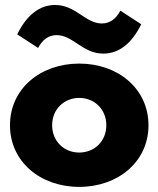

<svg xmlns="http://www.w3.org/2000/svg" viewBox="-20 -735 635 770"><path d="M20 -232.7C20 -87.3 140.9 14.5 297.7 14.5C454.5 14.5 575.5 -87.3 575.5 -232.7C575.5 -378.2 454.5 -480 297.7 -480C140.9 -480 20 -378.2 20 -232.7ZM49.1 -597.3 132.7 -542.7C150.5 -575.9 174.5 -594.1 207.3 -594.1C273.2 -594.1 310.9 -520 394.5 -520C455.9 -520 507.7 -559.1 546.4 -637.7L462.7 -692.3C445 -659.1 420.9 -640.9 388.2 -640.9C322.3 -640.9 284.5 -715 200.9 -715C139.5 -715 87.7 -675.9 49.1 -597.3ZM189.1 -232.7C189.1 -297.3 237.3 -342.3 297.7 -342.3C358.2 -342.3 406.4 -297.3 406.4 -232.7C406.4 -168.2 358.2 -123.2 297.7 -123.2C237.3 -123.2 189.1 -168.2 189.1 -232.7Z"/></svg>

Font: Spartan MB ExtBd
Style: Regular
Weight: 800
Designer: Matt Bailey, Mirko Velimirovic
Foundry: Matt Bailey
Version: Version 1.005